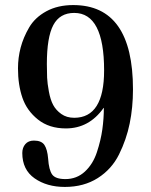

<svg xmlns="http://www.w3.org/2000/svg" viewBox="-20 -726 596 758"><path d="M390 -300H389Q332 -219 240 -219Q174 -219 130 -254Q86 -289 68.5 -340Q51 -391 51 -456Q51 -498 61.5 -538Q72 -578 95 -617.5Q118 -657 163 -681.5Q208 -706 269 -706Q505 -706 505 -373Q505 -302 492 -238.5Q479 -175 450 -116.5Q421 -58 366 -23Q311 12 236 12Q165 12 116.5 -22Q68 -56 68 -122Q68 -143 80 -157Q92 -171 114 -171Q144 -171 155.5 -153.5Q167 -136 170 -100Q173 -55 186 -37Q199 -19 238 -19Q283 -19 315 -48.5Q347 -78 362.5 -125Q378 -172 384 -215Q390 -258 390 -300ZM165 -473Q165 -442 166 -419.5Q167 -397 173 -364.5Q179 -332 190 -311.5Q201 -291 222 -276Q243 -261 273 -261Q391 -261 391 -448Q391 -675 273 -675Q216 -675 190.5 -627Q165 -579 165 -473Z"/></svg>

Font: Justus
Style: Roman
Weight: 500
Version: Version 001.001